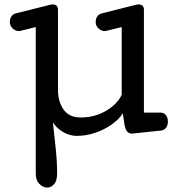

<svg xmlns="http://www.w3.org/2000/svg" viewBox="-20 -600 799 865"><path d="M192.9 245.1Q173.8 245.1 157.5 228.5Q141.1 211.9 141.1 183.1V-478L71.3 -460.9Q68.4 -460 64.5 -460Q49.8 -460 37.1 -471.9Q24.4 -483.9 24.4 -499Q24.4 -532.7 52.2 -540L208.5 -579.1Q212.4 -580.1 216.3 -580.1Q241.2 -580.1 241.2 -556.2V-195.8Q241.2 -142.1 266.4 -106.4Q291.5 -70.8 343.3 -70.8Q406.2 -70.8 457 -100.3Q507.8 -129.9 528.3 -172.9V-478L458.5 -460.9Q455.6 -460 451.2 -460Q436.5 -460 423.8 -471.9Q411.1 -483.9 411.1 -499Q411.1 -532.7 439.5 -540L595.2 -579.1Q599.1 -580.1 603.5 -580.1Q628.4 -580.1 628.4 -556.2V-92.8H702.1Q718.8 -92.8 727.5 -81.3Q736.3 -69.8 736.3 -53.2Q736.3 -19.5 708.5 -12.2L575.2 2Q561 2 552.7 -7.6Q544.4 -17.1 540.5 -41L533.2 -88.9Q514.2 -60.5 481.4 -37.8Q448.7 -15.1 408.2 -1.5Q367.7 12.2 325.2 12.2Q295.4 12.2 265.4 -4.6Q235.4 -21.5 218.3 -48.8Q224.1 3.9 230.7 66.2Q237.3 128.4 237.3 181.2Q237.3 214.8 223.6 230Q210 245.1 192.9 245.1Z"/></svg>

Font: Cutive
Style: Regular
Weight: 400
Version: Version 1.100; ttfautohint (v1.8.4.7-5d5b)